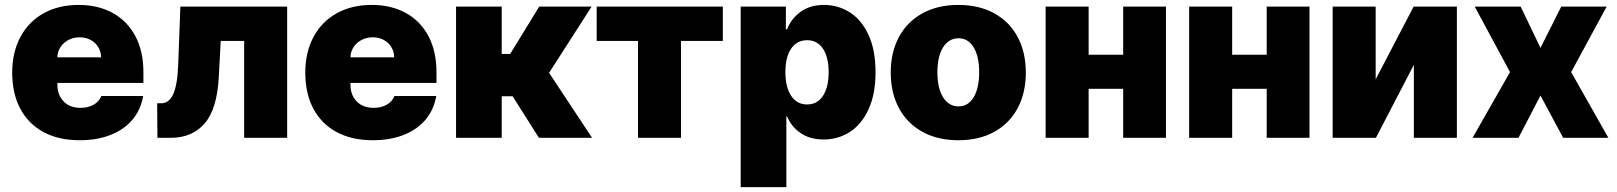

<svg xmlns="http://www.w3.org/2000/svg" viewBox="-20 -557 6534 776"><path d="M29.3 -263.7Q29.3 -345.2 62.3 -407.2Q95.2 -469.2 156 -503.2Q216.8 -537.1 297.9 -537.1Q376.5 -537.1 435.5 -504.6Q494.6 -472.2 527.1 -410.9Q559.6 -349.6 559.6 -265.6V-221.7H211.9V-214.8Q211.9 -173.3 237.1 -147.2Q262.2 -121.1 305.7 -121.1Q335.9 -121.1 358.4 -133.8Q380.9 -146.5 389.6 -168.9H558.6Q549.3 -114.3 515.9 -74Q482.4 -33.7 427.7 -12Q373 9.8 301.8 9.8Q217.8 9.8 156.5 -22.9Q95.2 -55.7 62.3 -117.2Q29.3 -178.7 29.3 -263.7ZM388.7 -325.2Q388.2 -348.6 376.7 -367.2Q365.2 -385.7 345.7 -396Q326.2 -406.2 301.8 -406.2Q277.3 -406.2 257.1 -395.8Q236.8 -385.3 224.6 -366.9Q212.4 -348.6 211.9 -325.2Z M615.2 -139.6H631.8Q663.6 -139.6 680.4 -177.2Q697.3 -214.8 700.2 -295.9L709 -530.3H1140.6V0H966.8V-391.6H872.1L864.3 -246.1Q857.4 -116.2 807.1 -58.1Q756.8 0 669.9 0H616.2Z M1213.9 -263.7Q1213.9 -345.2 1246.8 -407.2Q1279.8 -469.2 1340.6 -503.2Q1401.4 -537.1 1482.4 -537.1Q1561 -537.1 1620.1 -504.6Q1679.2 -472.2 1711.7 -410.9Q1744.1 -349.6 1744.1 -265.6V-221.7H1396.5V-214.8Q1396.5 -173.3 1421.6 -147.2Q1446.8 -121.1 1490.2 -121.1Q1520.5 -121.1 1543 -133.8Q1565.4 -146.5 1574.2 -168.9H1743.2Q1733.9 -114.3 1700.4 -74Q1667 -33.7 1612.3 -12Q1557.6 9.8 1486.3 9.8Q1402.3 9.8 1341.1 -22.9Q1279.8 -55.7 1246.8 -117.2Q1213.9 -178.7 1213.9 -263.7ZM1573.2 -325.2Q1572.8 -348.6 1561.3 -367.2Q1549.8 -385.7 1530.3 -396Q1510.7 -406.2 1486.3 -406.2Q1461.9 -406.2 1441.7 -395.8Q1421.4 -385.3 1409.2 -366.9Q1397 -348.6 1396.5 -325.2Z M1823.2 -530.3H2007.8V-338.9H2042L2159.2 -530.3H2371.1L2199.2 -262.7L2373 0H2158.2L2051.8 -168H2007.8V0H1823.2Z M2391.6 -530.3H2901.4V-391.6H2732.4V0H2558.6V-391.6H2391.6Z M2973.6 -530.3H3156.2V-438.5H3161.1Q3177.7 -481.4 3215.8 -509.3Q3253.9 -537.1 3310.5 -537.1Q3366.2 -537.1 3413.6 -507.8Q3460.9 -478.5 3489.7 -417.2Q3518.6 -356 3518.6 -264.6Q3518.6 -176.8 3490.5 -115.5Q3462.4 -54.2 3414.8 -23.7Q3367.2 6.8 3308.6 6.8Q3253.9 6.8 3216.1 -19Q3178.2 -44.9 3161.1 -86.9H3158.2V199.2H2973.6ZM3242.2 -134.8Q3283.2 -134.8 3306.2 -169.7Q3329.1 -204.6 3329.1 -265.6Q3329.1 -325.7 3306.2 -360.1Q3283.2 -394.5 3242.2 -394.5Q3200.7 -394.5 3177.5 -360.4Q3154.3 -326.2 3154.3 -265.6Q3154.3 -205.1 3177.5 -169.9Q3200.7 -134.8 3242.2 -134.8Z M3580.1 -263.7Q3580.1 -345.2 3613 -407Q3646 -468.8 3707.8 -502.9Q3769.5 -537.1 3853.5 -537.1Q3937.5 -537.1 3999 -502.9Q4060.5 -468.8 4093.3 -407Q4126 -345.2 4126 -263.7Q4126 -182.1 4093.3 -120.4Q4060.5 -58.6 3999 -24.4Q3937.5 9.8 3853.5 9.8Q3769.5 9.8 3707.8 -24.4Q3646 -58.6 3613 -120.4Q3580.1 -182.1 3580.1 -263.7ZM3937.5 -264.6Q3937.5 -328.6 3915.3 -365.5Q3893.1 -402.3 3854.5 -402.3Q3814.5 -402.3 3791.5 -365.5Q3768.6 -328.6 3768.6 -264.6Q3768.6 -201.2 3791.5 -164.1Q3814.5 -127 3854.5 -127Q3893.1 -127 3915.3 -164.1Q3937.5 -201.2 3937.5 -264.6Z M4379.9 -335.9H4519.5V-530.3H4692.4V0H4519.5V-198.2H4379.9V0H4206.1V-530.3H4379.9Z M4960 -335.9H5099.6V-530.3H5272.5V0H5099.6V-198.2H4960V0H4786.1V-530.3H4960Z M5693.4 -530.3H5868.2V0H5694.3V-294.9L5541 0H5366.2V-530.3H5540V-236.3Z M6206.1 -363.3 6290 -530.3H6473.6L6330.1 -265.6L6480.5 0H6297.9L6206.1 -170.9L6117.2 0H5931.6L6083 -265.6L5940.4 -530.3H6126Z"/></svg>

Font: Pretendard JP Black
Style: Regular
Weight: 900
Designer: Base glyphs from Inter by Rasmus Andersson; Hangeul glyphs from Noto Sans CJK(Source Han Sans) by Jang Soo-young and Kan
Foundry: Kil Hyung-jin
Version: Version 1.309